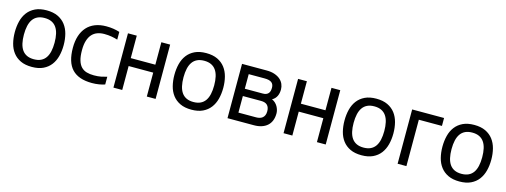

<svg xmlns="http://www.w3.org/2000/svg" viewBox="-15 -1144 4669 1771"><g transform="rotate(15 2319.0 -259.0)"><path d="M43.9 -259.3Q43.9 -315.4 56.4 -364.5Q68.8 -413.6 96.7 -450.2Q124.5 -486.8 168.9 -508.1Q213.4 -529.3 277.3 -529.3Q340.8 -529.3 385.3 -508.1Q429.7 -486.8 457.5 -450.2Q485.4 -413.6 498 -364.5Q510.7 -315.4 510.7 -259.3Q510.7 -203.1 498 -154.1Q485.4 -105 457.5 -68.4Q429.7 -31.7 385.3 -10.5Q340.8 10.7 277.3 10.7Q213.4 10.7 168.9 -10.5Q124.5 -31.7 96.7 -68.4Q68.8 -105 56.4 -154.1Q43.9 -203.1 43.9 -259.3ZM130.9 -259.3Q130.9 -212.4 139.2 -175.8Q147.5 -139.2 165 -114Q182.6 -88.9 210.4 -75.7Q238.3 -62.5 277.3 -62.5Q316.4 -62.5 344.2 -75.7Q372.1 -88.9 389.6 -114Q407.2 -139.2 415.5 -175.8Q423.8 -212.4 423.8 -259.3Q423.8 -306.2 415.5 -342.8Q407.2 -379.4 389.6 -404.5Q372.1 -429.7 344.2 -442.9Q316.4 -456.1 277.3 -456.1Q238.3 -456.1 210.4 -442.9Q182.6 -429.7 165 -404.5Q147.5 -379.4 139.2 -342.8Q130.9 -306.2 130.9 -259.3Z M685.5 -259.3Q685.5 -200.7 696.8 -162.6Q708 -124.5 729.5 -102.3Q751 -80.1 781.7 -71.3Q812.5 -62.5 851.6 -62.5Q890.6 -62.5 920.2 -68.6Q949.7 -74.7 974.6 -82V-8.3Q951.7 0 918.9 5.4Q886.2 10.7 851.6 10.7Q723.6 10.7 661.1 -55.2Q598.6 -121.1 598.6 -259.3Q598.6 -322.3 614.7 -372.3Q630.9 -422.4 662.1 -457.3Q693.4 -492.2 739.7 -510.7Q786.1 -529.3 846.7 -529.3Q883.8 -529.3 914.6 -524.4Q945.3 -519.5 974.6 -510.3V-436.5Q948.2 -444.8 916.5 -450.4Q884.8 -456.1 846.7 -456.1Q811 -456.1 781.2 -445.3Q751.5 -434.6 730.2 -411.1Q709 -387.7 697.3 -350.1Q685.5 -312.5 685.5 -259.3Z M1055.2 0V-518.6H1139.2V-304.2H1374V-518.6H1458V0H1374V-228.5H1139.2V0Z M1567.9 -259.3Q1567.9 -315.4 1580.3 -364.5Q1592.8 -413.6 1620.6 -450.2Q1648.4 -486.8 1692.9 -508.1Q1737.3 -529.3 1801.3 -529.3Q1864.7 -529.3 1909.2 -508.1Q1953.6 -486.8 1981.4 -450.2Q2009.3 -413.6 2022 -364.5Q2034.7 -315.4 2034.7 -259.3Q2034.7 -203.1 2022 -154.1Q2009.3 -105 1981.4 -68.4Q1953.6 -31.7 1909.2 -10.5Q1864.7 10.7 1801.3 10.7Q1737.3 10.7 1692.9 -10.5Q1648.4 -31.7 1620.6 -68.4Q1592.8 -105 1580.3 -154.1Q1567.9 -203.1 1567.9 -259.3ZM1654.8 -259.3Q1654.8 -212.4 1663.1 -175.8Q1671.4 -139.2 1689 -114Q1706.5 -88.9 1734.4 -75.7Q1762.2 -62.5 1801.3 -62.5Q1840.3 -62.5 1868.2 -75.7Q1896 -88.9 1913.6 -114Q1931.2 -139.2 1939.5 -175.8Q1947.8 -212.4 1947.8 -259.3Q1947.8 -306.2 1939.5 -342.8Q1931.2 -379.4 1913.6 -404.5Q1896 -429.7 1868.2 -442.9Q1840.3 -456.1 1801.3 -456.1Q1762.2 -456.1 1734.4 -442.9Q1706.5 -429.7 1689 -404.5Q1671.4 -379.4 1663.1 -342.8Q1654.8 -306.2 1654.8 -259.3Z M2144.5 0V-518.6H2379.9Q2423.8 -518.6 2456.3 -507.3Q2488.8 -496.1 2510.3 -477.3Q2531.7 -458.5 2542.2 -434.1Q2552.7 -409.7 2552.7 -382.8Q2552.7 -366.7 2549.8 -350.8Q2546.9 -335 2540.3 -320.8Q2533.7 -306.6 2522.7 -294.7Q2511.7 -282.7 2496.1 -274.4Q2514.6 -266.6 2528.6 -253.4Q2542.5 -240.2 2551.5 -224.4Q2560.5 -208.5 2565.2 -191.4Q2569.8 -174.3 2569.8 -159.2Q2569.8 -120.6 2558.1 -90.8Q2546.4 -61 2523.9 -41Q2501.5 -21 2469.5 -10.5Q2437.5 0 2397.5 0ZM2397.5 -75.7Q2415 -75.7 2430.4 -79.8Q2445.8 -84 2457.3 -93.3Q2468.8 -102.5 2475.6 -117.9Q2482.4 -133.3 2482.4 -155.8Q2482.4 -193.8 2462.9 -213.9Q2443.4 -233.9 2401.9 -233.9H2228.5V-75.7ZM2401.4 -303.7Q2420.4 -303.7 2433.3 -309.3Q2446.3 -314.9 2454.1 -324.7Q2461.9 -334.5 2465.1 -347.9Q2468.3 -361.3 2468.3 -377.4Q2468.3 -410.2 2447.5 -426.5Q2426.8 -442.9 2379.9 -442.9H2228.5V-303.7Z M2679.7 0V-518.6H2763.7V-304.2H2998.5V-518.6H3082.5V0H2998.5V-228.5H2763.7V0Z M3192.4 -259.3Q3192.4 -315.4 3204.8 -364.5Q3217.3 -413.6 3245.1 -450.2Q3272.9 -486.8 3317.4 -508.1Q3361.8 -529.3 3425.8 -529.3Q3489.3 -529.3 3533.7 -508.1Q3578.1 -486.8 3606 -450.2Q3633.8 -413.6 3646.5 -364.5Q3659.2 -315.4 3659.2 -259.3Q3659.2 -203.1 3646.5 -154.1Q3633.8 -105 3606 -68.4Q3578.1 -31.7 3533.7 -10.5Q3489.3 10.7 3425.8 10.7Q3361.8 10.7 3317.4 -10.5Q3272.9 -31.7 3245.1 -68.4Q3217.3 -105 3204.8 -154.1Q3192.4 -203.1 3192.4 -259.3ZM3279.3 -259.3Q3279.3 -212.4 3287.6 -175.8Q3295.9 -139.2 3313.5 -114Q3331.1 -88.9 3358.9 -75.7Q3386.7 -62.5 3425.8 -62.5Q3464.8 -62.5 3492.7 -75.7Q3520.5 -88.9 3538.1 -114Q3555.7 -139.2 3564 -175.8Q3572.3 -212.4 3572.3 -259.3Q3572.3 -306.2 3564 -342.8Q3555.7 -379.4 3538.1 -404.5Q3520.5 -429.7 3492.7 -442.9Q3464.8 -456.1 3425.8 -456.1Q3386.7 -456.1 3358.9 -442.9Q3331.1 -429.7 3313.5 -404.5Q3295.9 -379.4 3287.6 -342.8Q3279.3 -306.2 3279.3 -259.3Z M3769 -518.6H4073.7V-442.9H3853V0H3769Z M4127.4 -259.3Q4127.4 -315.4 4139.9 -364.5Q4152.3 -413.6 4180.2 -450.2Q4208 -486.8 4252.4 -508.1Q4296.9 -529.3 4360.8 -529.3Q4424.3 -529.3 4468.8 -508.1Q4513.2 -486.8 4541 -450.2Q4568.8 -413.6 4581.5 -364.5Q4594.2 -315.4 4594.2 -259.3Q4594.2 -203.1 4581.5 -154.1Q4568.8 -105 4541 -68.4Q4513.2 -31.7 4468.8 -10.5Q4424.3 10.7 4360.8 10.7Q4296.9 10.7 4252.4 -10.5Q4208 -31.7 4180.2 -68.4Q4152.3 -105 4139.9 -154.1Q4127.4 -203.1 4127.4 -259.3ZM4214.4 -259.3Q4214.4 -212.4 4222.7 -175.8Q4231 -139.2 4248.5 -114Q4266.1 -88.9 4293.9 -75.7Q4321.8 -62.5 4360.8 -62.5Q4399.9 -62.5 4427.7 -75.7Q4455.6 -88.9 4473.1 -114Q4490.7 -139.2 4499 -175.8Q4507.3 -212.4 4507.3 -259.3Q4507.3 -306.2 4499 -342.8Q4490.7 -379.4 4473.1 -404.5Q4455.6 -429.7 4427.7 -442.9Q4399.9 -456.1 4360.8 -456.1Q4321.8 -456.1 4293.9 -442.9Q4266.1 -429.7 4248.5 -404.5Q4231 -379.4 4222.7 -342.8Q4214.4 -306.2 4214.4 -259.3Z"/></g></svg>

Font: Arian AMU
Style: Regular
Weight: 400
Designer: Ruben Hakobyan (Tarumian)
Foundry: Ruben Hakobyan (Tarumian)
Version: Version 4.003